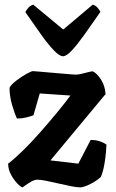

<svg xmlns="http://www.w3.org/2000/svg" viewBox="-20 -806 501 826"><path d="M77 0Q71 0 56 -15Q41 -30 28 -53.5Q15 -77 15 -102Q45 -125 81 -160.5Q117 -196 153.5 -237.5Q190 -279 224 -320Q258 -361 283 -395L151 -404L124 -310Q114 -306 94 -301Q74 -296 53 -296Q43 -317 32 -354.5Q21 -392 21 -429Q29 -443 50.5 -459.5Q72 -476 93.5 -488Q115 -500 122 -500Q128 -500 153.5 -497.5Q179 -495 211 -492.5Q243 -490 270.5 -487.5Q298 -485 309 -485Q317 -485 333 -489Q349 -493 363 -496.5Q377 -500 379 -499Q396 -492 414 -464.5Q432 -437 434 -401L197 -116L317 -102L370 -204Q393 -204 411 -197.5Q429 -191 438 -184Q438 -178 436 -152.5Q434 -127 428.5 -96.5Q423 -66 414 -45Q404 -35 387 -24.5Q370 -14 353 -7Q336 0 325 0Q310 0 285 -5Q260 -10 232 -16.5Q204 -23 179.5 -28Q155 -33 141 -33Q130 -33 116.5 -26Q103 -19 77 0ZM251 -564Q236 -564 211.5 -589.5Q187 -615 156 -658.5Q125 -702 89 -754Q93 -762 101.5 -772Q110 -782 123 -786L252 -679L379 -786Q391 -783 399.5 -773Q408 -763 412 -755Q376 -703 345 -659.5Q314 -616 290 -590Q266 -564 251 -564Z"/></svg>

Font: Texturina 72pt Black
Style: Regular
Weight: 900
Designer: Guillermo Torres Carreño
Foundry: Omnibus-Type
Version: Version 1.002; ttfautohint (v1.8.3)